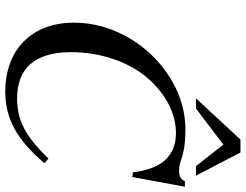

<svg xmlns="http://www.w3.org/2000/svg" viewBox="-122 -793 933 729"><g transform="rotate(90 344.5 -428.5)"><path d="M689 -664H668C660 -648 650 -642 630 -642C621 -642 609 -642 589 -649C547 -664 505 -666 472 -666C393 -666 317 -639 253 -593C143 -515 66 -384 66 -243C66 -78 174 18 327 18C430 18 510 -25 600 -131L582 -146C495 -56 435 -27 353 -27C242 -27 178 -92 178 -232C178 -342 214 -456 286 -533C341 -592 411 -630 485 -630C573 -630 622 -574 634 -467L652 -464ZM647 -706 559 -875H510L353 -706H392L529 -810L611 -706Z"/></g></svg>

Font: XITS
Style: Italic
Weight: 400
Italic angle: -16.33°
Designer: MicroPress Inc., with final additions and corrections provided by Coen Hoffman, Elsevier (retired)
Version: Version 1.302